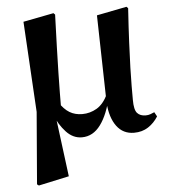

<svg xmlns="http://www.w3.org/2000/svg" viewBox="-54 -605 767 872"><g transform="rotate(-5 329.5 -169.0)"><path d="M80 212 107 -116 83 -529 222 -556 229 -549Q226 -463 224 -398.5Q222 -334 221 -284Q220 -234 219.5 -192.5Q219 -151 219 -110L192 -85L227 188L88 218ZM540 17Q490 17 461 -22Q432 -61 427 -129V-133L418 -529L555 -556L562 -549Q556 -459 553 -392.5Q550 -326 548.5 -278Q547 -230 547 -194.5Q547 -159 547 -132Q547 -87 560.5 -72Q574 -57 599 -57Q611 -57 620.5 -60.5Q630 -64 639 -68L650 -48Q632 -19 604.5 -1Q577 17 540 17ZM302 17Q262 17 231 -16Q200 -49 181 -96H178L208 -152Q230 -118 255 -103Q280 -88 313 -88Q348 -88 379 -106Q410 -124 432 -170L443 -157H439Q422 -77 387.5 -30Q353 17 302 17Z"/></g></svg>

Font: Noto Serif TC ExtraBold
Style: Regular
Weight: 800
Designer: Ryoko NISHIZUKA 西塚涼子 (kana & ideographs); Frank Grießhammer (Latin, Greek & Cyrillic); Wenlong ZHANG 张文龙 (bopomofo); San
Foundry: Adobe
Version: Version 2.002-H1;hotconv 1.1.0;makeotfexe 2.6.0